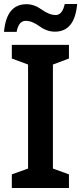

<svg xmlns="http://www.w3.org/2000/svg" viewBox="-25 -938 405 958"><path d="M319 0H34V-68L115 -97V-616L34 -646V-714H319V-646L239 -616V-97L319 -68ZM360 -918H298Q286 -863 253 -863Q221 -863 183.5 -890Q146 -917 107 -917Q7 -917 -5 -779H58Q68 -834 103 -834Q135 -834 172 -807Q209 -780 249 -780Q348 -780 360 -918Z"/></svg>

Font: Noto Sans Display Medium
Style: Regular
Weight: 500
Designer: Monotype Design Team
Foundry: Monotype Imaging Inc.
Version: Version 1.900